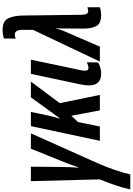

<svg xmlns="http://www.w3.org/2000/svg" viewBox="210 -1020 1047 1514"><g transform="rotate(-90 734.0 -263.5)"><path d="M115 240Q127 186 152 114Q177 42 205 -21L439 -544H318L226 -316Q193 -237 172 -172H168Q171 -199 172.5 -242Q174 -285 174 -319L176 -544H62L76 -1Q52 58 31 118.5Q10 179 -3 240Z M493 0 528 -172 578 -225 620 0H742L677 -316L847 -544H723L557 -315H555Q573 -376 583 -425L608 -544H496L380 0Z M998 -14 999 -103Q973 -90 954 -90Q933 -90 933 -116Q933 -125 934 -133Q935 -141 937 -150L1020 -544H908L827 -162Q817 -118 817 -86Q817 10 911 10Q957 10 998 -14Z M1433 1V-98Q1414 -92 1403 -92Q1374 -92 1374 -146L1368 -607Q1367 -680 1345.5 -723.5Q1324 -767 1256 -767Q1221 -767 1187 -757L1186 -664Q1206 -671 1218 -671Q1255 -671 1255 -610V-527L1005 0H1123L1246 -285Q1252 -299 1257.5 -317Q1263 -335 1267 -350Q1267 -330 1266.5 -310Q1266 -290 1266 -269L1265 -132Q1264 -68 1284.5 -29Q1305 10 1371 10Q1403 10 1433 1Z"/></g></svg>

Font: Noto Sans Display Condensed
Style: Bold Italic
Weight: 700
Width: 3
Designer: Monotype Design team
Foundry: Monotype Imaging Inc.
Version: 1.000